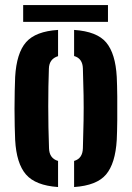

<svg xmlns="http://www.w3.org/2000/svg" viewBox="-20 -726 518 754"><path d="M39.5 -176.5Q38.5 -198 37.8 -230.5Q37 -263 37 -299Q37 -335 37.8 -368.2Q38.5 -401.5 39.5 -424Q45 -518 82.5 -560.5Q120 -603 208 -608.5V-505.5Q173 -494.5 172 -456.5Q169.5 -390.5 169.5 -308.5Q169.5 -226.5 172.5 -144Q173.5 -104 208 -94V8.5Q119.5 2.5 82 -40.8Q44.5 -84 39.5 -176.5ZM271 8.5V-94Q304.5 -103.5 305.5 -144Q307.5 -203 308.2 -253.2Q309 -303.5 308.2 -352.2Q307.5 -401 305.5 -457Q304.5 -496.5 271 -506V-608.5Q361 -602.5 397.2 -559Q433.5 -515.5 438.5 -424Q440 -393.5 440.5 -347Q441 -300.5 440.5 -253.8Q440 -207 438.5 -176.5Q433 -84 396.5 -40.8Q360 2.5 271 8.5ZM71 -706H404V-640H71Z"/></svg>

Font: Big Shoulders Stencil Text ExtraBold
Style: Regular
Weight: 800
Designer: Patric King
Foundry: XO Type Co
Version: Version 1.000